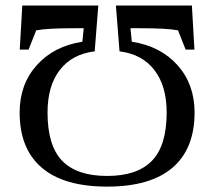

<svg xmlns="http://www.w3.org/2000/svg" viewBox="-20 -675 783 702"><path d="M371.6 -31.7Q481.9 -31.7 535.6 -87.2Q589.4 -142.6 589.4 -263.7Q589.4 -360.8 544.4 -418.9Q499.5 -477.1 417 -487.3L403.8 -654.8H681.6L690.9 -493.7H658.7L630.9 -564Q591.8 -571.8 492.2 -571.8H457L461.9 -522.5Q566.9 -506.3 629.2 -436.5Q691.4 -366.7 691.4 -263.7Q691.4 -130.9 610.6 -61.8Q529.8 7.3 371.6 7.3Q213.9 7.3 132.8 -61.8Q51.8 -130.9 51.8 -263.7Q51.8 -366.7 114.3 -436.5Q176.8 -506.3 281.2 -522.5L286.1 -571.8H251Q151.4 -571.8 112.3 -564L84.5 -493.7H52.2L61.5 -654.8H339.4L326.2 -487.3Q243.2 -477.1 198.5 -418.9Q153.8 -360.8 153.8 -263.7Q153.8 -142.1 207.5 -86.9Q261.2 -31.7 371.6 -31.7Z"/></svg>

Font: Tinos
Style: Regular
Weight: 400
Designer: Steve Matteson
Foundry: Monotype Imaging Inc.
Version: Version 1.23